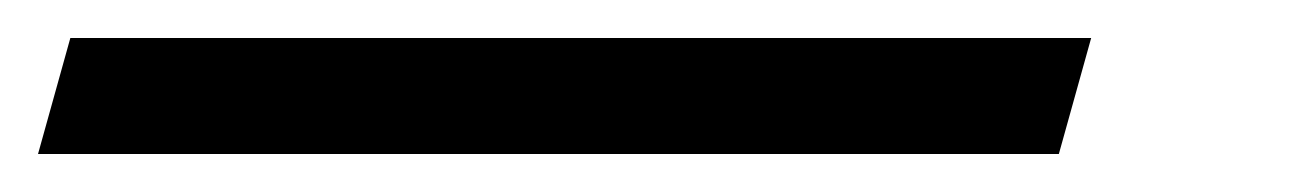

<svg xmlns="http://www.w3.org/2000/svg" viewBox="-136 61 687 101"><path d="M-99 81 -116 142H421L438 81Z"/></svg>

Font: Nyght Serif Bold Italic
Style: Regular
Weight: 700
Italic angle: -16°
Designer: Maksym Kobuzan
Version: Version 0.410;Glyphs 3.1.2 (3151)